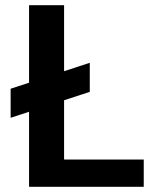

<svg xmlns="http://www.w3.org/2000/svg" viewBox="-20 -720 621 740"><path d="M21 -266V-378L326 -478V-366ZM92 0V-700H227V-105H534V0Z"/></svg>

Font: DM Sans 20pt
Style: Bold
Weight: 700
Version: Version 4.004;gftools[0.9.30]